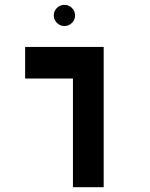

<svg xmlns="http://www.w3.org/2000/svg" viewBox="-20 -782 626 802"><path d="M284.7 0V-454.1H85V-585.9H413.1V0ZM249 -673.3Q231 -673.3 217.8 -686.3Q204.6 -699.2 204.6 -717.3Q204.6 -735.8 217.8 -748.8Q231 -761.7 249 -761.7Q267.6 -761.7 280.5 -748.8Q293.5 -735.8 293.5 -717.3Q293.5 -699.2 280.5 -686.3Q267.6 -673.3 249 -673.3Z"/></svg>

Font: Cascadia Mono
Style: Bold
Weight: 700
Monospace: yes
Designer: Aaron Bell
Foundry: Saja Typeworks
Version: Version 2404.023; ttfautohint (v1.8.4)